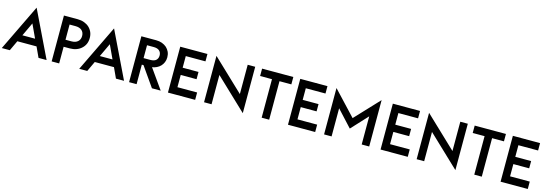

<svg xmlns="http://www.w3.org/2000/svg" viewBox="11 -1790 8147 2870"><g transform="rotate(15 4084.5 -355.0)"><path d="M336.9 -717.8Q423.8 -538.1 683.6 0Q652.3 0 558.6 0Q540 -39.1 485.4 -158.2Q411.1 -158.2 188.5 -158.2Q169.9 -118.2 114.3 0Q83 0 -9.8 0Q77.1 -179.7 336.9 -717.8ZM238.3 -263.7Q287.1 -263.7 434.6 -263.7Q410.2 -316.4 336.9 -473.6Q312.5 -421.9 238.3 -263.7Z M761.7 -710Q814.5 -710 973.6 -710Q1029.3 -710 1074.2 -693.4Q1120.1 -676.8 1152.3 -647.5Q1185.5 -617.2 1204.1 -575.2Q1221.7 -534.2 1221.7 -484.4Q1221.7 -433.6 1204.1 -392.6Q1185.5 -350.6 1152.3 -321.3Q1120.1 -291 1074.2 -274.4Q1029.3 -257.8 973.6 -257.8Q941.4 -257.8 877.9 -257.8Q877.9 -193.4 877.9 0Q848.6 0 761.7 0Q761.7 -177.7 761.7 -710ZM968.8 -366.2Q1033.2 -366.2 1068.4 -398.4Q1103.5 -429.7 1103.5 -484.4Q1103.5 -538.1 1068.4 -570.3Q1033.2 -601.6 968.8 -601.6Q938.5 -601.6 877.9 -601.6Q877.9 -543 877.9 -366.2Q900.4 -366.2 968.8 -366.2Z M1535.2 -717.8Q1622.1 -538.1 1881.8 0Q1850.6 0 1756.8 0Q1738.3 -39.1 1683.6 -158.2Q1609.4 -158.2 1386.7 -158.2Q1368.2 -118.2 1312.5 0Q1281.2 0 1188.5 0Q1275.4 -179.7 1535.2 -717.8ZM1436.5 -263.7Q1485.4 -263.7 1632.8 -263.7Q1608.4 -316.4 1535.2 -473.6Q1510.7 -421.9 1436.5 -263.7Z M2102.5 -301.8Q2095.7 -301.8 2076.2 -301.8Q2076.2 -226.6 2076.2 0Q2046.9 0 1960 0Q1960 -177.7 1960 -710Q2017.6 -710 2190.4 -710Q2239.3 -710 2280.3 -695.3Q2322.3 -679.7 2352.5 -653.3Q2381.8 -626 2399.4 -588.9Q2416 -550.8 2416 -505.9Q2416 -462.9 2401.4 -428.7Q2386.7 -393.6 2362.3 -368.2Q2336.9 -341.8 2303.7 -326.2Q2270.5 -309.6 2233.4 -304.7Q2304.7 -203.1 2449.2 0Q2415 0 2313.5 0Q2260.7 -75.2 2102.5 -301.8ZM2178.7 -403.3Q2239.3 -403.3 2268.6 -429.7Q2297.9 -457 2297.9 -502Q2297.9 -547.9 2268.6 -575.2Q2239.3 -602.5 2178.7 -602.5Q2144.5 -602.5 2076.2 -602.5Q2076.2 -552.7 2076.2 -403.3Q2101.6 -403.3 2178.7 -403.3Z M2561.5 -710Q2667 -710 2982.4 -710Q2982.4 -681.6 2982.4 -595.7Q2906.2 -595.7 2677.7 -595.7Q2677.7 -550.8 2677.7 -416Q2739.3 -416 2922.9 -416Q2922.9 -387.7 2922.9 -303.7Q2861.3 -303.7 2677.7 -303.7Q2677.7 -256.8 2677.7 -114.3Q2753.9 -114.3 2982.4 -114.3Q2982.4 -85.9 2982.4 0Q2877 0 2561.5 0Q2561.5 -177.7 2561.5 -710Z M3236.3 -453.1Q3236.3 -339.8 3236.3 0Q3207 0 3120.1 0Q3120.1 -179.7 3120.1 -717.8Q3241.2 -602.5 3605.5 -256.8Q3605.5 -370.1 3605.5 -710Q3633.8 -710 3721.7 -710Q3721.7 -530.3 3721.7 7.8Q3599.6 -107.4 3236.3 -453.1Z M4011.7 -595.7Q3965.8 -595.7 3828.1 -595.7Q3828.1 -624 3828.1 -710Q3949.2 -710 4311.5 -710Q4311.5 -681.6 4311.5 -595.7Q4265.6 -595.7 4127.9 -595.7Q4127.9 -447.3 4127.9 0Q4098.6 0 4011.7 0Q4011.7 -149.4 4011.7 -595.7Z M4418.9 -710Q4524.4 -710 4839.8 -710Q4839.8 -681.6 4839.8 -595.7Q4763.7 -595.7 4535.2 -595.7Q4535.2 -550.8 4535.2 -416Q4596.7 -416 4780.3 -416Q4780.3 -387.7 4780.3 -303.7Q4718.8 -303.7 4535.2 -303.7Q4535.2 -256.8 4535.2 -114.3Q4611.3 -114.3 4839.8 -114.3Q4839.8 -85.9 4839.8 0Q4734.4 0 4418.9 0Q4418.9 -177.7 4418.9 -710Z M4977.5 -717.8Q5064.5 -625 5326.2 -345.7Q5414.1 -439.5 5675.8 -717.8Q5675.8 -538.1 5675.8 0Q5646.5 0 5559.6 0Q5559.6 -109.4 5559.6 -435.5Q5501 -373 5326.2 -183.6Q5268.6 -247.1 5093.8 -435.5Q5093.8 -327.1 5093.8 0Q5064.5 0 4977.5 0Q4977.5 -179.7 4977.5 -717.8Z M5851.6 -710Q5957 -710 6272.5 -710Q6272.5 -681.6 6272.5 -595.7Q6196.3 -595.7 5967.8 -595.7Q5967.8 -550.8 5967.8 -416Q6029.3 -416 6212.9 -416Q6212.9 -387.7 6212.9 -303.7Q6151.4 -303.7 5967.8 -303.7Q5967.8 -256.8 5967.8 -114.3Q6043.9 -114.3 6272.5 -114.3Q6272.5 -85.9 6272.5 0Q6167 0 5851.6 0Q5851.6 -177.7 5851.6 -710Z M6526.4 -453.1Q6526.4 -339.8 6526.4 0Q6497.1 0 6410.2 0Q6410.2 -179.7 6410.2 -717.8Q6531.2 -602.5 6895.5 -256.8Q6895.5 -370.1 6895.5 -710Q6923.8 -710 7011.7 -710Q7011.7 -530.3 7011.7 7.8Q6889.6 -107.4 6526.4 -453.1Z M7301.8 -595.7Q7255.9 -595.7 7118.2 -595.7Q7118.2 -624 7118.2 -710Q7239.3 -710 7601.6 -710Q7601.6 -681.6 7601.6 -595.7Q7555.7 -595.7 7418 -595.7Q7418 -447.3 7418 0Q7388.7 0 7301.8 0Q7301.8 -149.4 7301.8 -595.7Z M7709 -710Q7814.5 -710 8129.9 -710Q8129.9 -681.6 8129.9 -595.7Q8053.7 -595.7 7825.2 -595.7Q7825.2 -550.8 7825.2 -416Q7886.7 -416 8070.3 -416Q8070.3 -387.7 8070.3 -303.7Q8008.8 -303.7 7825.2 -303.7Q7825.2 -256.8 7825.2 -114.3Q7901.4 -114.3 8129.9 -114.3Q8129.9 -85.9 8129.9 0Q8024.4 0 7709 0Q7709 -177.7 7709 -710Z"/></g></svg>

Font: SSportsD
Style: Medium
Weight: 400
Designer: Swiss Typefaces
Version: Version 1.000